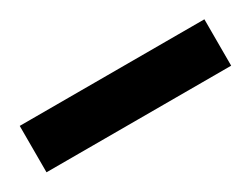

<svg xmlns="http://www.w3.org/2000/svg" viewBox="-36 -170 347 266"><g transform="rotate(-30 137.5 -37.0)"><path d="M-9.8 -74.2H285.6V0H-9.8Z"/></g></svg>

Font: Vazirmatn FD Light
Style: Regular
Weight: 300
Designer: Saber Rastikerdar
Foundry: Saber Rastikerdar
Version: Version 33.003